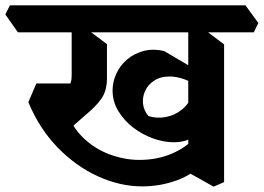

<svg xmlns="http://www.w3.org/2000/svg" viewBox="-67 -659 986 718"><path d="M465 38Q382 38 299.5 0.5Q217 -37 148.5 -107.5Q80 -178 39 -277L69 -347H250L180 -249Q200 -187 243 -145Q286 -103 342 -82Q398 -61 454 -61Q520 -61 574.5 -84Q629 -107 662 -145L697 -54Q656 -7 594 15.5Q532 38 465 38ZM178 -163 87 -270Q119 -280 145 -293.5Q171 -307 186.5 -328Q202 -349 201 -380V-577L250 -556L333 -494V-367Q333 -320 312.5 -290.5Q292 -261 254 -230ZM0 -538 -47 -605 -30 -639H452L499 -573L482 -538ZM583 -127Q545 -127 505 -141.5Q465 -156 431 -182Q397 -208 375.5 -243.5Q354 -279 354 -321Q354 -353 368 -383.5Q382 -414 407.5 -436Q433 -458 468.5 -468Q504 -478 547 -468L705 -375L683 -329Q654 -351 624 -362Q594 -373 567 -373Q533 -373 509.5 -357.5Q486 -342 475.5 -318.5Q465 -295 468 -270Q471 -245 488 -225Q519 -215 553.5 -221.5Q588 -228 615.5 -251Q643 -274 653 -312L718 -212Q693 -174 661.5 -150.5Q630 -127 583 -127ZM732 39 637 -14V-581L682 -560L771 -493V22ZM240 -538 191 -605 208 -639H851L899 -573L882 -538Z"/></svg>

Font: Eczar SemiBold
Style: Regular
Weight: 600
Designer: Vaibhav Singh
Foundry: Rosetta Type Foundry
Version: Version 2.000